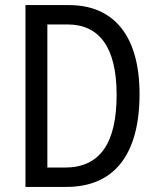

<svg xmlns="http://www.w3.org/2000/svg" viewBox="-20 -734 620 754"><path d="M528 -365C528 -593 427 -714 251 -714H80V0H241C426 0 528 -124 528 -365ZM438 -362C438 -172 373 -76 235 -76H166V-638H245C370 -638 438 -548 438 -362Z"/></svg>

Font: Noto Sans Lao UI Cond
Style: Regular
Weight: 400
Width: 3
Designer: Monotype Design Team
Foundry: Monotype Imaging Inc.
Version: Version 2.000